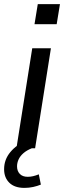

<svg xmlns="http://www.w3.org/2000/svg" viewBox="-45 -722 312 935"><path d="M35 0 112 -487H203L126 0ZM123 -604 139 -702H247L231 -604ZM74 193Q26 193 0.5 168Q-25 143 -25 102Q-25 55 5.5 18.5Q36 -18 83 -37L110 0Q85 10 69 24Q53 38 45.5 54.5Q38 71 38 88Q38 111 51.5 125Q65 139 90 139Q103 139 116 136Q129 133 144 127L154 177Q137 184 116.5 188.5Q96 193 74 193Z"/></svg>

Font: Nunito Sans 12pt ExtraLight 12pt Medium
Style: Italic
Weight: 500
Italic angle: -9°
Version: Version 3.101;gftools[0.9.27]